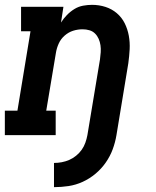

<svg xmlns="http://www.w3.org/2000/svg" viewBox="-24 -558 644 793"><path d="M199 215V115Q215 115 231 112Q247 109 262 102.5Q277 96 290.5 85Q304 74 313.5 60.5Q323 47 328.5 31.5Q334 16 337 0Q350 -78 363 -156.5Q376 -235 389 -313Q391 -328 392 -342.5Q393 -357 391 -371Q389 -385 383.5 -397.5Q378 -410 368.5 -419.5Q359 -429 345.5 -433Q332 -437 317 -437Q297 -437 278 -431Q259 -425 243 -411Q227 -397 218.5 -378Q210 -359 207 -340L167 -101H206V0H-4V-101H48L102 -429H63V-530H238L228 -465Q238 -481 252 -495.5Q266 -510 283 -520.5Q300 -531 319 -534.5Q338 -538 356 -538Q385 -538 411.5 -529.5Q438 -521 458.5 -503.5Q479 -486 491 -462Q503 -438 508 -410.5Q513 -383 511.5 -354.5Q510 -326 506 -297L457 0Q452 30 441.5 58.5Q431 87 413 113Q395 139 370.5 159.5Q346 180 317.5 193Q289 206 259 210.5Q229 215 199 215Z"/></svg>

Font: Iosevka Slab Extended Oblique
Style: Bold
Weight: 700
Width: 7
Italic angle: -9°
Monospace: yes
Designer: Belleve Invis
Foundry: Belleve Invis
Version: Version 11.1.1; ttfautohint (v1.8.3)